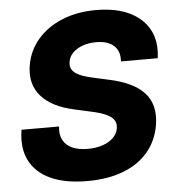

<svg xmlns="http://www.w3.org/2000/svg" viewBox="-53 -788 773 849"><g transform="rotate(-5 333.5 -364.0)"><path d="M300.8 11.2Q203.6 11.2 138.7 -18.3Q73.7 -47.9 45.4 -104.2Q17.1 -160.6 30.3 -240.2H196.8Q192.4 -205.6 205.1 -180.9Q217.8 -156.2 245.8 -143.3Q273.9 -130.4 314.9 -130.4Q352.1 -130.4 381.1 -140.4Q410.2 -150.4 428.5 -168.2Q446.8 -186 450.7 -210Q454.1 -230.5 444.6 -245.8Q435.1 -261.2 410.4 -272.7Q385.7 -284.2 344.2 -293L272 -309.1Q171.9 -330.6 124.8 -384.3Q77.6 -438 91.3 -521Q102.5 -586.4 145 -635.5Q187.5 -684.6 254.2 -711.7Q320.8 -738.8 403.8 -738.8Q490.7 -738.8 551.3 -710.2Q611.8 -681.6 639.9 -628.9Q668 -576.2 657.7 -502.9H494.6Q498 -547.9 471.4 -572.5Q444.8 -597.2 392.1 -597.2Q358.9 -597.2 332 -587.4Q305.2 -577.6 288.3 -560.5Q271.5 -543.5 268.1 -521Q264.6 -500.5 273.7 -485.8Q282.7 -471.2 305.4 -460.7Q328.1 -450.2 366.2 -441.9L428.2 -428.2Q485.4 -416.5 525.6 -397.5Q565.9 -378.4 590.3 -351.6Q614.7 -324.7 623 -289.6Q631.3 -254.4 624.5 -210.4Q612.8 -140.1 570.8 -90.6Q528.8 -41 460.4 -14.9Q392.1 11.2 300.8 11.2Z"/></g></svg>

Font: Inter 28pt ExtraBold
Style: Italic
Weight: 800
Italic angle: -9.3988°
Designer: Rasmus Andersson
Foundry: rsms
Version: Version 4.001;git-66647c0bb